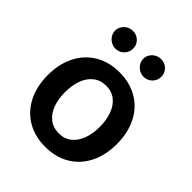

<svg xmlns="http://www.w3.org/2000/svg" viewBox="-208 -862 998 998"><g transform="rotate(45 291.0 -363.5)"><path d="M37.1 -262.7Q37.1 -344.7 68.4 -406.7Q99.6 -468.8 157.2 -502.9Q214.8 -537.1 291 -537.1Q367.7 -537.1 425.3 -502.9Q482.9 -468.8 513.9 -406.7Q544.9 -344.7 544.9 -262.7Q544.9 -181.2 513.7 -119.1Q482.4 -57.1 425 -23.2Q367.7 10.7 291 10.7Q214.8 10.7 157.2 -23.4Q99.6 -57.6 68.4 -119.4Q37.1 -181.2 37.1 -262.7ZM418.9 -263.7Q418.9 -313 404.5 -352.8Q390.1 -392.6 361.6 -415.5Q333 -438.5 292 -438.5Q250 -438.5 220.9 -415.5Q191.9 -392.6 177.5 -353Q163.1 -313.5 163.1 -263.7Q163.1 -213.9 177.5 -174.3Q191.9 -134.8 220.9 -111.8Q250 -88.9 292 -88.9Q333 -88.9 361.6 -111.8Q390.1 -134.8 404.5 -174.3Q418.9 -213.9 418.9 -263.7ZM121.1 -673.8Q121.1 -691.4 130.4 -706.3Q139.6 -721.2 155 -729.7Q170.4 -738.3 188.5 -738.3Q216.3 -738.3 235.1 -719.7Q253.9 -701.2 253.9 -673.8Q253.9 -656.2 245.4 -641.4Q236.8 -626.5 221.7 -617.4Q206.5 -608.4 188.5 -608.4Q170.9 -608.4 155.3 -617.4Q139.6 -626.5 130.4 -641.6Q121.1 -656.7 121.1 -673.8ZM328.1 -673.8Q328.1 -691.4 337.4 -706.3Q346.7 -721.2 362.1 -729.7Q377.4 -738.3 395.5 -738.3Q423.3 -738.3 442.1 -719.7Q460.9 -701.2 460.9 -673.8Q460.9 -656.2 452.4 -641.4Q443.8 -626.5 428.7 -617.4Q413.6 -608.4 395.5 -608.4Q377.9 -608.4 362.3 -617.4Q346.7 -626.5 337.4 -641.6Q328.1 -656.7 328.1 -673.8Z"/></g></svg>

Font: Pretendard JP SemiBold
Style: Regular
Weight: 600
Designer: Base glyphs from Inter by Rasmus Andersson; Hangeul glyphs from Noto Sans CJK(Source Han Sans) by Jang Soo-young and Kan
Foundry: Kil Hyung-jin
Version: Version 1.309